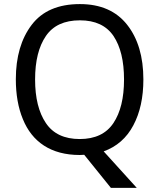

<svg xmlns="http://www.w3.org/2000/svg" viewBox="-20 -745 775 935"><path d="M678.2 -357.9C678.2 -468.8 651.9 -557.6 599.1 -624.5C546.4 -691.4 469.7 -725.1 369.1 -725.1C263.7 -725.1 185.5 -691.4 134.3 -624C83 -556.6 57.1 -468.3 57.1 -358.9C57.1 -285.2 68.4 -220.2 91.3 -165C136.2 -54.2 228 9.8 368.2 9.8C374.5 9.8 382.8 8.8 390.1 8.8L520 169.9H646L484.9 -7.8C548.3 -30.8 596.7 -72.8 629.4 -134.8C662.1 -196.3 678.2 -270.5 678.2 -357.9ZM150.9 -357.9C150.9 -448.2 168.5 -518.6 203.6 -569.8C238.3 -620.6 293.5 -646 369.1 -646C443.8 -646 498 -620.6 532.7 -569.8C566.9 -518.6 584 -448.2 584 -357.9C584 -268.1 566.9 -197.3 532.2 -145.5C497.6 -93.8 442.9 -67.9 368.2 -67.9C293.5 -67.9 238.3 -93.8 203.6 -145.5C168.5 -197.3 150.9 -268.1 150.9 -357.9Z"/></svg>

Font: Avrile Sans
Style: Regular
Weight: 400
Designer: Monotype Design Team, Google (font), Stefan Peev (BGR Cyrillic), Cristiano Sobral (main changes)
Foundry: The Avrile Sans Project Authors
Version: Version 3.110